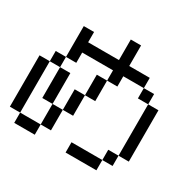

<svg xmlns="http://www.w3.org/2000/svg" viewBox="-190 -1133 1379 1349"><g transform="rotate(30 500.0 -458.5)"><path d="M0 -83.3V-500H83.3V-83.3ZM750 -83.3V-166.7H833.3V-83.3ZM750 0H500V-83.3H750ZM750 -583.3V-666.7H833.3V-583.3ZM750 -750V-666.7H583.3V-583.3H500V-666.7H250V-583.3H166.7V-833.3H250V-750H500V-916.7H583.3V-750ZM166.7 -250V-500H250V-250ZM166.7 -583.3V-500H83.3V-583.3ZM916.7 -166.7H833.3V-583.3H916.7ZM333.3 -83.3H250V-250H333.3ZM333.3 -416.7H416.7V-250H333.3ZM500 -416.7H416.7V-583.3H500ZM83.3 -83.3H250V0H83.3Z"/></g></svg>

Font: Galmuri11 Regular
Style: Regular
Weight: 400
Designer: Minseo Lee (Quiple)
Version: Version 2.356;hotconv 1.1.0;makeotfexe 2.6.0 DEVELOPMENT